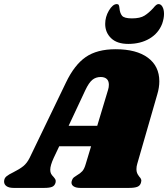

<svg xmlns="http://www.w3.org/2000/svg" viewBox="-61 -920 823 940"><path d="M611 -118Q607 -105 607 -92Q607 -81 610 -73.5Q613 -66 616.5 -61.5Q620 -57 621 -55Q631 -45 631 -35Q631 -33 629 -25Q625 -11 611.5 -5.5Q598 0 570 0H333Q312 0 300.5 -7Q289 -14 289 -26Q289 -32 292 -39Q295 -47 300.5 -51.5Q306 -56 316 -62Q332 -71 342 -82Q352 -93 359 -118L385 -204H229L202 -147Q185 -110 185 -89Q185 -77 189 -69.5Q193 -62 201 -54Q208 -46 210.5 -40.5Q213 -35 211 -26Q207 -11 194.5 -5.5Q182 0 155 0H6Q-17 0 -29 -8.5Q-41 -17 -41 -31Q-41 -47 -29.5 -56.5Q-18 -66 5 -77Q35 -92 53 -106.5Q71 -121 84 -147L262 -516Q303 -602 358.5 -640.5Q414 -679 505 -679Q607 -679 663 -637.5Q719 -596 719 -522Q719 -491 709 -458ZM415 -304 468 -480Q472 -492 472 -505Q472 -524 461.5 -533.5Q451 -543 432 -543Q408 -543 391 -529Q374 -515 357 -479L275 -304ZM454 -803Q454 -837 472 -868Q491 -900 511 -900Q518 -900 520.5 -895Q523 -890 524 -879Q526 -856 536.5 -843Q547 -830 585 -830Q625 -830 646.5 -843.5Q668 -857 689 -880Q697 -890 703 -895Q709 -900 715 -900Q727 -900 734.5 -886.5Q742 -873 742 -852Q742 -830 733 -804Q715 -757 671 -731Q627 -705 567 -705Q512 -705 483 -733Q454 -761 454 -803Z"/></svg>

Font: Shrikhand
Style: Regular
Weight: 400
Italic angle: -14°
Version: Version 1.000;PS 1.000;hotconv 1.0.88;makeotf.lib2.5.647800